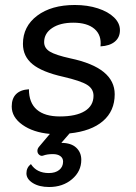

<svg xmlns="http://www.w3.org/2000/svg" viewBox="-20 -529 546 770"><path d="M383 -343Q388 -388 359 -413Q330 -438 274 -438Q221 -438 189 -416.5Q157 -395 157 -360Q157 -336 180 -322Q203 -308 262 -295Q352 -276 396 -240Q440 -204 440 -151Q440 -84 393 -43.5Q346 -3 259 6L226 44Q265 44 285.5 63Q306 82 306 112Q306 158 269 189.5Q232 221 177 221Q137 221 111.5 205Q86 189 86 166Q86 143 104 129Q127 165 176 165Q202 165 217.5 152.5Q233 140 233 119Q233 105 222 97Q211 89 192 89Q169 89 153 95Q145 98 137.5 92Q130 86 130 76Q130 67 137 59L180 8Q113 2 70 -28.5Q27 -59 27 -102Q27 -134 44.5 -151.5Q62 -169 96 -171Q96 -117 127.5 -89.5Q159 -62 220 -62Q285 -62 320 -83.5Q355 -105 355 -145Q355 -173 329 -189Q303 -205 234 -221Q149 -240 110.5 -271.5Q72 -303 72 -353Q72 -423 129 -466Q186 -509 280 -509Q331 -509 372.5 -495.5Q414 -482 437.5 -459Q461 -436 461 -408Q461 -379 440.5 -362Q420 -345 383 -343Z"/></svg>

Font: K2D
Style: Italic
Weight: 400
Italic angle: -10°
Designer: Katatrad Aksorn Co.,Ltd.
Foundry: Cadson Demak Co.,Ltd.
Version: Version 1.000; ttfautohint (v1.6)